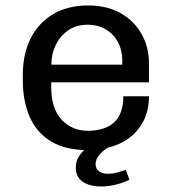

<svg xmlns="http://www.w3.org/2000/svg" viewBox="-20 -541 640 705"><path d="M300 10Q219.5 10 167 -22Q114.5 -54 89.1 -111.8Q63.8 -169.5 63.8 -245V-266Q63.8 -343.5 92.9 -400.8Q122 -458 175.9 -489.5Q229.8 -521 303.5 -521Q372.8 -521 422.5 -492.9Q472.2 -464.8 499.6 -416.6Q527 -368.5 527 -306.5V-238.8H168V-221.8Q168 -142.8 206 -101.8Q244 -60.8 302.2 -60.8Q365.5 -60.8 399.1 -91.8Q432.8 -122.8 432.8 -187.5H527Q527 -126.5 498.6 -82Q470.2 -37.5 419.5 -13.8Q368.8 10 300 10ZM169 -303.5H429V-319.2Q429 -356.8 413.2 -386.1Q397.5 -415.5 368.9 -432.9Q340.2 -450.2 302 -450.2Q259 -450.2 229.5 -429.1Q200 -408 184.5 -375.4Q169 -342.8 169 -308.5ZM351.8 143.8Q325.5 143.8 304.2 136.6Q283 129.5 270.6 114.1Q258.2 98.8 258.2 74.5Q258.2 49.2 272.1 29.6Q286 10 302 0H378.2Q358 11.5 344.5 27.9Q331 44.2 331 61Q331 78.2 343.2 87.6Q355.5 97 375.2 97Q393.2 97 409.8 92.5Q426.2 88 442.2 83L455.2 119Q431 131 403.5 137.4Q376 143.8 351.8 143.8Z"/></svg>

Font: Chivo Mono Medium
Style: Regular
Weight: 500
Monospace: yes
Designer: Hector Gatti
Foundry: Omnibus-Type
Version: Version 1.008